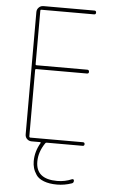

<svg xmlns="http://www.w3.org/2000/svg" viewBox="-62 -772 624 1033"><g transform="rotate(5 250.0 -255.0)"><path d="M129.9 0Q115.2 0 105 -9.8Q94.7 -19.5 94.7 -35.2V-695.3Q94.7 -710 105 -720.2Q115.2 -730.5 129.9 -730.5H405.3Q415 -730.5 415 -720.2Q415 -710 405.3 -710H120.1Q115.2 -710 115.2 -705.1V-415Q115.2 -410.2 120.1 -410.2H394.5Q404.3 -410.2 404.8 -399.9Q405.3 -389.6 394.5 -389.6H120.1Q115.2 -389.6 115.2 -384.8V-25.4Q115.2 -20.5 120.1 -19.5H405.3Q415 -19.5 415 -9.8Q415 0 405.3 0H210.9Q206.1 0 203.1 4.9Q169.9 53.7 169.9 105.5Q169.9 200.2 285.2 200.2Q327.1 200.2 365.2 183.6Q369.1 182.6 372.1 184.6Q375 186.5 375 191.4Q375 203.1 365.2 206.1Q326.2 219.7 285.2 219.7Q244.1 219.7 214.8 208.5Q185.5 197.3 172.9 178.2Q160.2 159.2 155.3 141.6Q150.4 124 150.4 105.5Q150.4 52.7 178.7 4.9Q179.7 3.9 178.7 2Q177.7 0 176.8 0Z"/></g></svg>

Font: Rounded-X Mgen+ 2m thin
Style: Regular
Weight: 100
Designer: [Source Han Sans]
Ryoko NISHIZUKA  (kana & ideographs); Paul D. Hunt (Latin, Greek & Cyrillic); Wenlong ZHANG  (bopomofo
Version: Version 1.059.20150602